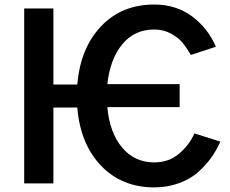

<svg xmlns="http://www.w3.org/2000/svg" viewBox="-20 -810 1015 848"><path d="M86.9 0V-772.5H215.8V-436.5H321.3Q335 -597.7 426.3 -693.8Q517.6 -790 661.1 -790Q757.8 -790 828.1 -737.8Q898.4 -685.5 933.6 -603.5L823.2 -567.4Q802.7 -601.6 785.2 -622.6Q767.6 -643.6 734.9 -661.6Q702.1 -679.7 661.1 -679.7Q573.2 -679.7 519.5 -613.8Q465.8 -547.9 454.1 -438.5H773.4V-336.9H454.1Q463.9 -224.6 519 -158.7Q574.2 -92.8 661.1 -92.8Q725.6 -92.8 770.5 -130.9Q815.4 -168.9 838.9 -220.7L953.1 -184.6Q937.5 -148.4 914.1 -115.2Q890.6 -82 856 -50.8Q821.3 -19.5 770.5 -1Q719.7 17.6 661.1 17.6Q518.6 17.6 426.8 -77.6Q335 -172.9 321.3 -335H215.8V0Z"/></svg>

Font: Gothic A1
Style: Bold
Weight: 700
Version: Version 2.50